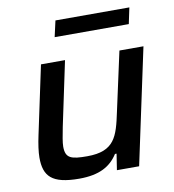

<svg xmlns="http://www.w3.org/2000/svg" viewBox="-79 -757 755 834"><g transform="rotate(-10 298.5 -339.5)"><path d="M221 -687 205 -616H532L547 -687ZM204 8C294 8 343 -21 375 -71H382L371 0H469L578 -510H472L415 -249C393 -145 376 -82 255 -82C185 -82 159 -89 159 -141C159 -160 165 -190 172 -226L232 -510H126L62 -209C54 -172 49 -137 49 -112C49 -30 83 8 204 8Z"/></g></svg>

Font: Saira UNSAM Medium Italic
Style: Regular
Weight: 500
Italic angle: -12°
Designer: Hector Gatti with collaboration of the Omnibus-Type team
Foundry: Omnibus-Type
Version: Version 0.072;PS 000.072;hotconv 1.0.88;makeotf.lib2.5.64775